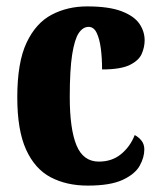

<svg xmlns="http://www.w3.org/2000/svg" viewBox="-20 -570 501 600"><path d="M254 10Q188 10 138.5 -16Q89 -42 61.5 -102.5Q34 -163 34 -266Q34 -375 63 -436.5Q92 -498 141.5 -524Q191 -550 252 -550Q320 -550 359.5 -535Q399 -520 415.5 -496Q432 -472 432 -444Q432 -423 423 -402Q414 -381 385.5 -367Q357 -353 299 -353Q299 -389 295 -419Q291 -449 282 -467.5Q273 -486 257 -486Q239 -486 226 -466.5Q213 -447 205.5 -399.5Q198 -352 198 -267Q198 -167 219 -116Q240 -65 289 -65Q330 -65 358.5 -88.5Q387 -112 401 -148Q414 -141 422.5 -130Q431 -119 431 -103Q431 -78 416.5 -52Q402 -26 363.5 -8Q325 10 254 10Z"/></svg>

Font: Noto Serif ExtraCondensed Black
Style: Regular
Weight: 900
Width: 2
Designer: Monotype Design Team
Foundry: Monotype Imaging Inc.
Version: Version 2.015; ttfautohint (v1.8.4.7-5d5b)